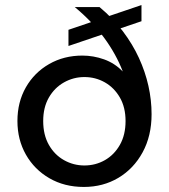

<svg xmlns="http://www.w3.org/2000/svg" viewBox="-20 -728 668 760"><path d="M312 12Q235 12 175.5 -22.5Q116 -57 82.5 -116Q49 -175 49 -249Q49 -324 82.5 -382.5Q116 -441 174.5 -474.5Q233 -508 306 -508Q350 -508 392 -493Q434 -478 466 -445Q453 -479 434.5 -512.5Q416 -546 392.5 -578Q369 -610 340 -640.5Q311 -671 276 -700H374Q428 -655 466.5 -604Q505 -553 530 -498.5Q555 -444 567.5 -388Q580 -332 580 -276Q580 -190 544.5 -125Q509 -60 448.5 -24Q388 12 312 12ZM314 -73Q358 -73 395 -94Q432 -115 454.5 -154.5Q477 -194 477 -249Q477 -303 454.5 -342Q432 -381 395 -402Q358 -423 314 -423Q271 -423 233.5 -402Q196 -381 173.5 -342Q151 -303 151 -249Q151 -194 173.5 -154.5Q196 -115 233.5 -94Q271 -73 314 -73ZM251 -546V-610L540 -708V-644Z"/></svg>

Font: DMSans_18ptMedium
Style: Regular
Weight: 500
Designer: Colophon Foundry, Jonny Pinhorn
Foundry: Colophon Foundry
Version: Version 4.004;gftools[0.9.30]